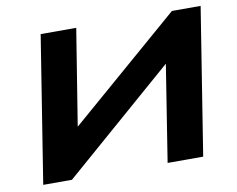

<svg xmlns="http://www.w3.org/2000/svg" viewBox="-77 -807 1121 909"><g transform="rotate(-10 483.5 -352.5)"><path d="M60 0 172 -705H343L266 -226L247 -224L803 -705H941L829 0H658L734 -481L753 -483L198 0Z"/></g></svg>

Font: Nunito Sans 10pt Expanded ExtraBold
Style: Italic
Weight: 800
Width: 7
Italic angle: -9°
Designer: Vernon Adams
Foundry: Vernon Adams
Version: Version 3.101;gftools[0.9.27]